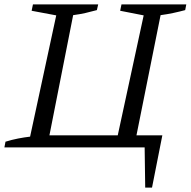

<svg xmlns="http://www.w3.org/2000/svg" viewBox="-27 -671 868 874"><path d="M-7 0 -2 -26Q27 -35 55.5 -40.5Q84 -46 110 -49L229 -601L117 -622L123 -651H420L414 -625Q389 -618 362.5 -612Q336 -606 306 -602L198 -55H509L627 -601L520 -622L526 -651H821L816 -625Q790 -618 762 -612Q734 -606 704 -602L593 -49L700 -30L694 0ZM634 183 631 -32 668 0H498L509 -55H712L665 183Z"/></svg>

Font: Piazzolla 24pt
Style: Italic
Weight: 400
Italic angle: -11.3°
Designer: Juan Pablo del Peral
Foundry: Huerta Tipografica
Version: Version 2.005